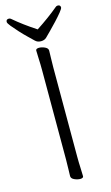

<svg xmlns="http://www.w3.org/2000/svg" viewBox="-136 -940 576 999"><g transform="rotate(-15 152.0 -441.0)"><path d="M153 -799Q84 -844 34 -887Q29 -892 22 -892Q7 -892 7 -878Q7 -871 21 -854Q35 -837 54.5 -815.5Q74 -794 93.5 -775.5Q113 -757 123 -747Q135 -735 154 -735Q172 -735 183 -745Q192 -754 211 -773Q230 -792 250.5 -814Q271 -836 285.5 -854Q300 -872 300 -878Q300 -892 285 -892Q278 -892 273 -887Q248 -866 218 -844Q188 -822 153 -799ZM120 -589V-107Q120 -81 119 -55.5Q118 -30 118 -18Q118 -5 134.5 2.5Q151 10 166 10Q173 10 178 7.5Q183 5 183 0Q183 -17 181.5 -46Q180 -75 180 -106V-588Q180 -614 181 -639.5Q182 -665 182 -677Q182 -690 165.5 -697.5Q149 -705 134 -705Q127 -705 122 -702.5Q117 -700 117 -695Q117 -678 118.5 -649Q120 -620 120 -589Z"/></g></svg>

Font: Klee One
Style: Regular
Weight: 400
Designer: Fontworks Inc.
Foundry: Fontworks Inc.
Version: Version 1.100